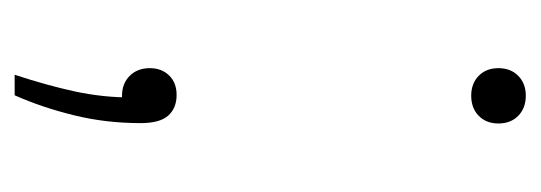

<svg xmlns="http://www.w3.org/2000/svg" viewBox="-258 -328 738 262"><g transform="rotate(90 111.0 -197.0)"><path d="M82 152Q96.5 108 104.8 69.8Q113 31.5 113 -7L118 5.5H110.5Q94 5.5 83.5 -5Q73 -15.5 73 -32.5Q73 -48.5 83 -58.8Q93 -69 109.5 -69Q127.5 -69 137.8 -57.5Q148 -46 148 -20Q148 28 137.2 71.5Q126.5 115 110 152ZM110.5 -471Q94 -471 83.5 -481.2Q73 -491.5 73 -508Q73 -525 83.5 -535.2Q94 -545.5 110.5 -545.5Q127.5 -545.5 138 -535.2Q148.5 -525 148.5 -508Q148.5 -491.5 138 -481.2Q127.5 -471 110.5 -471Z"/></g></svg>

Font: Encode Sans SemiExpanded ExtraLight
Style: Regular
Weight: 250
Width: 6
Designer: Multiple Designers
Foundry: Impallari Type
Version: Version 3.002